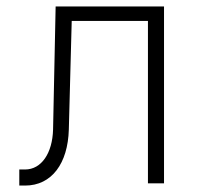

<svg xmlns="http://www.w3.org/2000/svg" viewBox="-20 -570 640 597"><path d="M40 7H58C141 7 191 -62 194 -167L203 -505H440V0H490V-550H153L145 -167C143 -94 109 -43 58 -43H40Z"/></svg>

Font: JetBrains Mono Thin
Style: Regular
Weight: 100
Monospace: yes
Designer: Philipp Nurullin, Konstantin Bulenkov
Foundry: JetBrains
Version: Version 2.305